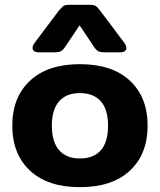

<svg xmlns="http://www.w3.org/2000/svg" viewBox="-20 -761 663 796"><path d="M115 -562Q115 -572 124 -584L224 -717Q237 -732 243.5 -736.5Q250 -741 270 -741H349Q369 -741 376.5 -736.5Q384 -732 395 -717L495 -584Q504 -571 504 -562Q504 -554 497.5 -549Q491 -544 478 -544H417Q396 -544 387 -549Q378 -554 369 -568L310 -656L251 -568Q242 -554 233 -549Q224 -544 203 -544H142Q129 -544 122 -549Q115 -554 115 -562ZM31 -240Q31 -358 104.5 -426.5Q178 -495 311 -495Q445 -495 518.5 -426.5Q592 -358 592 -240Q592 -122 518.5 -53.5Q445 15 311 15Q178 15 104.5 -53.5Q31 -122 31 -240ZM428 -240Q428 -307 398 -341Q368 -375 311 -375Q255 -375 225 -341Q195 -307 195 -240Q195 -173 225 -138.5Q255 -104 311 -104Q368 -104 398 -138Q428 -172 428 -240Z"/></svg>

Font: Mitr Medium
Style: Regular
Weight: 500
Designer: Thanarat Vachiruckul
Foundry: Cadson Demak
Version: Version 1.002